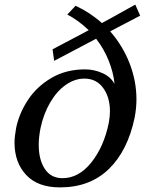

<svg xmlns="http://www.w3.org/2000/svg" viewBox="-20 -803 628 833"><path d="M458 -667Q513 -604 542.5 -527.5Q572 -451 572 -372Q572 -334 564 -292Q534 -149 452 -69.5Q370 10 240 10Q144 10 93.5 -44Q43 -98 43 -184Q43 -210 50 -248Q63 -311 101 -369Q139 -427 202.5 -464.5Q266 -502 349 -502Q388 -502 424 -486Q460 -470 477 -439Q472 -489 451.5 -540Q431 -591 397 -635L215 -539L208 -589L365 -672Q320 -715 272 -740L308 -778Q372 -748 422 -703Q451 -718 538 -767L567 -783L588 -735ZM457 -320Q457 -381 427.5 -421.5Q398 -462 346 -462Q304 -462 265 -434.5Q226 -407 197.5 -358Q169 -309 156 -248Q148 -208 148 -175Q148 -110 174.5 -70Q201 -30 251 -30Q322 -30 376.5 -98.5Q431 -167 452 -270Q457 -298 457 -320Z"/></svg>

Font: Trirong Medium
Style: Italic
Weight: 500
Italic angle: -12°
Designer: Katatrad Team
Foundry: CadsonDemak
Version: Version 1.001